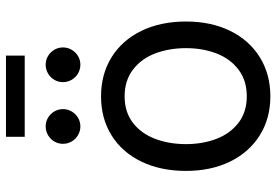

<svg xmlns="http://www.w3.org/2000/svg" viewBox="-160 -750 921 640"><g transform="rotate(-90 300.0 -429.5)"><path d="M50.8 -269.5Q50.8 -354 81.8 -418.2Q112.8 -482.4 169.2 -517.6Q225.6 -552.7 299.3 -552.7Q373 -552.7 429.7 -517.6Q486.3 -482.4 517.6 -418.2Q548.8 -354 548.8 -269.5Q548.8 -186 517.6 -122.3Q486.3 -58.6 429.7 -23.4Q373 11.7 299.3 11.7Q226.1 11.7 169.7 -23.4Q113.3 -58.6 82 -122.3Q50.8 -186 50.8 -269.5ZM460 -269.5Q460 -325.7 442.4 -372.1Q424.8 -418.5 388.4 -446.3Q352.1 -474.1 299.3 -474.1Q247.1 -474.1 211.2 -446.5Q175.3 -418.9 157.7 -372.3Q140.1 -325.7 140.1 -269.5Q140.1 -213.9 157.7 -168Q175.3 -122.1 211.2 -94.5Q247.1 -66.9 299.3 -66.9Q352.1 -66.9 388.4 -94.5Q424.8 -122.1 442.4 -168Q460 -213.9 460 -269.5ZM346.7 -679.7Q346.7 -695.3 354.5 -708.5Q362.3 -721.7 375.7 -729.5Q389.2 -737.3 404.8 -737.3Q420.4 -737.3 433.6 -729.5Q446.8 -721.7 454.6 -708.5Q462.4 -695.3 462.4 -679.7Q462.4 -664.1 454.6 -650.6Q446.8 -637.2 433.6 -629.4Q420.4 -621.6 404.8 -621.6Q389.2 -621.6 375.7 -629.4Q362.3 -637.2 354.5 -650.6Q346.7 -664.1 346.7 -679.7ZM141.1 -679.7Q141.1 -695.3 148.9 -708.5Q156.7 -721.7 170.2 -729.5Q183.6 -737.3 199.2 -737.3Q214.8 -737.3 228 -729.5Q241.2 -721.7 249 -708.5Q256.8 -695.3 256.8 -679.7Q256.8 -664.1 249 -650.6Q241.2 -637.2 228 -629.4Q214.8 -621.6 199.2 -621.6Q183.6 -621.6 170.2 -629.4Q156.7 -637.2 148.9 -650.6Q141.1 -664.1 141.1 -679.7ZM435.1 -807.1H164.6V-869.6H435.1Z"/></g></svg>

Font: Raveo Variable
Style: Regular
Weight: 400
Designer: Jakub Foglar, Rasmus Andersson (Inter)
Foundry: Jakubfoglar.com
Version: Version 1.000;Glyphs 3.2.3 (3260)